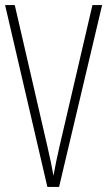

<svg xmlns="http://www.w3.org/2000/svg" viewBox="-20 -734 421 754"><path d="M381 -714H343L213 -156C204 -117 197 -83 190 -44C183 -83 176 -116 167 -155L38 -714H0L166 0H212Z"/></svg>

Font: Noto Sans ExtraCondensed ExtraLight
Style: Regular
Weight: 200
Width: 2
Designer: Monotype Design Team
Foundry: Monotype Imaging Inc.
Version: Version 2.013